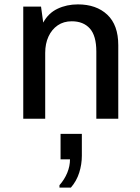

<svg xmlns="http://www.w3.org/2000/svg" viewBox="-20 -541 640 875"><path d="M86 0V-511H167L177 -438Q200 -481 242 -501Q284 -521 335 -521Q419 -521 469 -474Q519 -427 519 -335V0H419V-306Q419 -378 389.5 -411Q360 -444 307 -444Q270 -444 243 -425.5Q216 -407 201 -374.5Q186 -342 186 -300V0ZM251 314V303Q274 277 286.5 246.5Q299 216 299 185H256V69H353V169Q353 208 341 246Q329 284 303 314Z"/></svg>

Font: Chivo Mono Medium
Style: Regular
Weight: 400
Monospace: yes
Version: Version 1.008